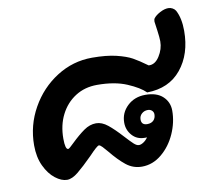

<svg xmlns="http://www.w3.org/2000/svg" viewBox="-69 -678 831 750"><g transform="rotate(-10 346.0 -303.0)"><path d="M152 -168Q152 -125 164 -125Q168 -125 187 -144Q216 -172 239.5 -188.5Q263 -205 288 -205Q311 -205 334 -186.5Q357 -168 387 -135Q408 -112 419 -102Q430 -92 439 -92Q447 -92 457 -98.5Q467 -105 475 -116H466Q435 -116 416 -137.5Q397 -159 397 -188Q397 -227 425.5 -254Q454 -281 497 -281Q542 -281 566 -258.5Q590 -236 590 -202Q590 -156 570 -111Q550 -66 514.5 -36.5Q479 -7 436 -7Q401 -7 373.5 -29Q346 -51 316 -88Q306 -100 297.5 -109Q289 -118 284 -118Q277 -118 244 -83Q208 -47 183.5 -27Q159 -7 139 -7Q117 -7 92.5 -26Q68 -45 51.5 -80Q35 -115 35 -162Q35 -241 73.5 -309.5Q112 -378 176.5 -419Q241 -460 317 -460Q374 -460 413 -450.5Q452 -441 474.5 -428.5Q497 -416 530 -392Q555 -390 573 -418Q591 -446 591 -477Q591 -491 587 -520Q583 -549 582 -556Q582 -565 585 -569Q593 -580 611 -589.5Q629 -599 644 -599Q653 -599 661 -594.5Q669 -590 673 -583Q690 -551 690 -501Q690 -409 641.5 -349.5Q593 -290 506 -289Q484 -311 436 -331.5Q388 -352 318 -352Q269 -352 231.5 -328Q194 -304 173 -262.5Q152 -221 152 -168ZM485 -167Q501 -167 510 -176Q519 -185 519 -200Q519 -209 512.5 -215Q506 -221 496 -221Q482 -221 472 -212Q462 -203 462 -189Q462 -167 485 -167Z"/></g></svg>

Font: Mali
Style: Bold Italic
Weight: 700
Italic angle: -10°
Version: Version 1.000; ttfautohint (v1.6)